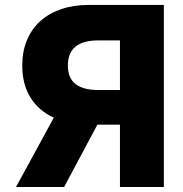

<svg xmlns="http://www.w3.org/2000/svg" viewBox="-20 -747 730 767"><path d="M44 0 195 -277Q134.9 -304.3 101.9 -357.1Q68.9 -409.8 68.9 -485.1Q68.9 -541.2 87.4 -585.9Q105.8 -630.7 140.4 -662.1Q175.1 -693.5 224.3 -710.4Q273.4 -727.3 334.5 -727.3H634.6V0H459.2V-248.9H369L236.2 0ZM251.1 -485.1Q251.1 -434.7 282.1 -411Q313.2 -387.4 372.2 -387.4H459.2V-585.6H372.5Q251.1 -585.6 251.1 -485.1Z"/></svg>

Font: Inter P Extra Bold
Style: Regular
Weight: 800
Designer: Rasmus Andersson
Foundry: rsms
Version: Version 3.018;git-588b23468